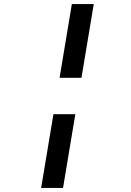

<svg xmlns="http://www.w3.org/2000/svg" viewBox="-20 -780 640 938"><path d="M271 -400 331 -760H438L378 -400ZM181 138 241 -222H348L288 138Z"/></svg>

Font: IBM Plex Mono SemiBold
Style: Italic
Weight: 600
Italic angle: -9°
Monospace: yes
Designer: Mike Abbink, Paul van der Laan, Pieter van Rosmalen
Foundry: Bold Monday
Version: Version 2.3